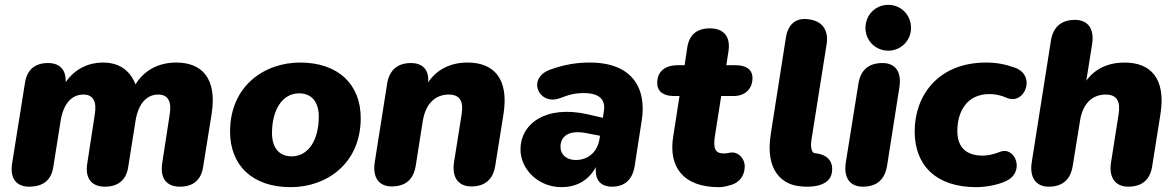

<svg xmlns="http://www.w3.org/2000/svg" viewBox="-20 -761 4851 792"><path d="M100 9C158 9 192 -18 200 -73L230 -262C241 -331 274 -371 324 -371C364 -371 380 -343 371 -289L340 -87C330 -26 357 9 413 9C468 9 501 -19 509 -73L539 -262C550 -331 583 -371 633 -371C673 -371 689 -342 680 -289L649 -87C640 -26 666 9 723 9C777 9 810 -19 818 -73L853 -291C876 -439 812 -503 707 -503C636 -503 576 -473 539 -413C515 -473 470 -503 404 -503C348 -503 290 -479 251 -422C253 -473 227 -501 178 -501C124 -501 91 -473 83 -419L30 -87C20 -26 47 9 100 9Z M1179 11C1327 11 1468 -86 1468 -274C1468 -412 1376 -503 1218 -503C1070 -503 929 -406 929 -218C929 -80 1020 11 1179 11ZM1183 -116C1132 -116 1102 -151 1102 -212C1102 -307 1144 -376 1214 -376C1265 -376 1295 -341 1295 -280C1295 -185 1253 -116 1183 -116Z M1596 8C1653 8 1686 -21 1695 -78L1724 -262C1735 -330 1773 -371 1831 -371C1878 -371 1893 -342 1884 -288L1853 -93C1843 -30 1870 8 1924 8C1981 8 2014 -21 2023 -78L2057 -291C2080 -439 2015 -503 1909 -503C1838 -503 1781 -474 1746 -421C1751 -473 1723 -501 1675 -501C1620 -501 1586 -472 1577 -416L1526 -93C1516 -30 1542 8 1596 8Z M2296 11C2354 11 2406 -13 2438 -72C2433 -17 2459 9 2505 9C2557 9 2589 -20 2598 -76L2627 -263C2648 -393 2592 -503 2413 -503C2362 -503 2312 -496 2253 -475C2151 -441 2200 -326 2287 -355C2329 -371 2350 -377 2389 -377C2452 -377 2479 -350 2471 -303L2467 -275L2402 -290C2229 -328 2127 -249 2127 -145C2127 -62 2201 11 2296 11ZM2292 -156C2292 -196 2323 -228 2403 -211L2455 -201L2453 -188C2445 -136 2408 -101 2355 -101C2318 -101 2292 -122 2292 -156Z M2945 11C2959 11 2970 9 2988 4C3022 -3 3052 -29 3052 -76C3052 -103 3030 -132 3001 -132C2986 -132 2985 -128 2965 -128C2930 -128 2920 -149 2930 -206L2955 -365H3007C3055 -365 3084 -396 3084 -439C3084 -474 3058 -492 3015 -492H2976L2985 -550C2994 -610 2966 -644 2908 -644C2855 -644 2823 -618 2815 -565L2804 -492H2776C2723 -492 2691 -466 2691 -419C2691 -384 2716 -365 2759 -365H2783L2757 -198C2737 -76 2795 11 2945 11Z M3411 -47C3419 -90 3399 -123 3342 -129C3324 -131 3324 -164 3327 -183L3390 -580C3398 -636 3373 -673 3319 -681C3264 -690 3231 -662 3222 -607L3160 -212C3133 -50 3214 1 3278 7C3320 13 3401 10 3411 -47Z M3539 9C3597 9 3629 -20 3639 -76L3690 -401C3700 -464 3674 -501 3620 -501C3563 -501 3530 -472 3521 -416L3469 -91C3459 -28 3486 9 3539 9ZM3644 -552C3697 -552 3738 -594 3738 -646C3738 -699 3697 -741 3644 -741C3591 -741 3550 -699 3550 -646C3550 -594 3591 -552 3644 -552Z M4007 11C4046 11 4094 2 4125 -12C4212 -47 4169 -159 4106 -135C4079 -124 4052 -119 4034 -119C3959 -119 3929 -160 3929 -221C3929 -295 3964 -373 4062 -373C4086 -373 4109 -368 4137 -356C4208 -329 4257 -453 4163 -483C4128 -495 4094 -503 4048 -503C3849 -503 3753 -366 3753 -219C3753 -81 3839 11 4007 11Z M4306 9C4363 9 4396 -20 4405 -77L4435 -262C4445 -330 4483 -371 4541 -371C4588 -371 4603 -342 4594 -288L4563 -91C4553 -28 4581 9 4634 9C4691 9 4725 -20 4733 -77L4767 -291C4790 -439 4725 -503 4619 -503C4551 -503 4496 -477 4461 -428L4485 -579C4495 -642 4468 -679 4414 -679C4358 -679 4324 -650 4315 -593L4236 -92C4226 -29 4253 9 4306 9Z"/></svg>

Font: SN Pro Heavy
Style: Italic
Weight: 800
Italic angle: -9°
Designer: Tobias Whetton
Foundry: Supernotes
Version: Version 1.001;Glyphs 3.2 (3249)